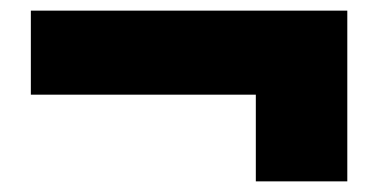

<svg xmlns="http://www.w3.org/2000/svg" viewBox="-20 -441 710 361"><path d="M461 -100V-263H38V-421H633V-100Z"/></svg>

Font: Lexend Deca ExtraBold
Style: Regular
Weight: 800
Designer: Bonnie Shaver-Troup, Thomas Jockin
Foundry: Lexend
Version: Version 1.008; ttfautohint (v1.8.4.7-5d5b)